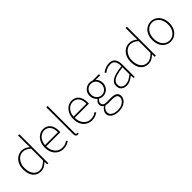

<svg xmlns="http://www.w3.org/2000/svg" viewBox="204 -2126 3716 3716"><g transform="rotate(-45 2062.0 -268.5)"><path d="M277 13Q178 13 118.5 -58Q59 -129 59 -262Q59 -347 91.5 -409.5Q124 -472 177.5 -506Q231 -540 295 -540Q343 -540 380 -523Q417 -506 457 -474L454 -573V-794H490V0H460L455 -70H453Q420 -37 376 -12Q332 13 277 13ZM280 -20Q326 -20 368.5 -44Q411 -68 454 -111V-435Q411 -474 372.5 -490.5Q334 -507 293 -507Q238 -507 193.5 -474Q149 -441 123 -385.5Q97 -330 97 -262Q97 -190 118.5 -135.5Q140 -81 181 -50.5Q222 -20 280 -20Z M895 13Q829 13 774 -20Q719 -53 686.5 -114.5Q654 -176 654 -262Q654 -348 686.5 -410.5Q719 -473 771 -506.5Q823 -540 881 -540Q973 -540 1026.5 -477Q1080 -414 1080 -297Q1080 -289 1080 -280.5Q1080 -272 1078 -261H692Q692 -192 717.5 -137.5Q743 -83 789 -51.5Q835 -20 897 -20Q942 -20 977 -33Q1012 -46 1042 -68L1058 -37Q1028 -19 991 -3Q954 13 895 13ZM692 -294H1045Q1045 -401 1000 -454Q955 -507 881 -507Q834 -507 793 -481.5Q752 -456 725 -408.5Q698 -361 692 -294Z M1281 13Q1256 13 1241.5 -4Q1227 -21 1227 -59V-794H1263V-53Q1263 -20 1285 -20Q1288 -20 1292 -20.5Q1296 -21 1304 -22L1311 9Q1304 10 1298 11.5Q1292 13 1281 13Z M1676 13Q1610 13 1555 -20Q1500 -53 1467.5 -114.5Q1435 -176 1435 -262Q1435 -348 1467.5 -410.5Q1500 -473 1552 -506.5Q1604 -540 1662 -540Q1754 -540 1807.5 -477Q1861 -414 1861 -297Q1861 -289 1861 -280.5Q1861 -272 1859 -261H1473Q1473 -192 1498.5 -137.5Q1524 -83 1570 -51.5Q1616 -20 1678 -20Q1723 -20 1758 -33Q1793 -46 1823 -68L1839 -37Q1809 -19 1772 -3Q1735 13 1676 13ZM1473 -294H1826Q1826 -401 1781 -454Q1736 -507 1662 -507Q1615 -507 1574 -481.5Q1533 -456 1506 -408.5Q1479 -361 1473 -294Z M2167 257Q2067 257 2009 216.5Q1951 176 1951 110Q1951 75 1972.5 40.5Q1994 6 2031 -20V-24Q2011 -36 1997.5 -57Q1984 -78 1984 -108Q1984 -144 2004.5 -168.5Q2025 -193 2042 -205V-209Q2017 -231 1996 -268.5Q1975 -306 1975 -354Q1975 -408 1999 -450Q2023 -492 2064.5 -516Q2106 -540 2156 -540Q2179 -540 2196.5 -536Q2214 -532 2225 -527H2401V-494H2275Q2303 -471 2320 -435Q2337 -399 2337 -354Q2337 -302 2313 -259.5Q2289 -217 2248 -192Q2207 -167 2156 -167Q2134 -167 2109.5 -173.5Q2085 -180 2067 -191Q2049 -177 2035 -157.5Q2021 -138 2021 -111Q2021 -81 2042 -59.5Q2063 -38 2124 -38H2241Q2328 -38 2369 -9.5Q2410 19 2410 80Q2410 124 2380 165Q2350 206 2295.5 231.5Q2241 257 2167 257ZM2156 -200Q2195 -200 2227.5 -219.5Q2260 -239 2280 -274Q2300 -309 2300 -354Q2300 -401 2280.5 -435.5Q2261 -470 2228.5 -488.5Q2196 -507 2156 -507Q2117 -507 2084.5 -488.5Q2052 -470 2032.5 -436Q2013 -402 2013 -354Q2013 -309 2033 -274Q2053 -239 2085.5 -219.5Q2118 -200 2156 -200ZM2169 225Q2232 225 2277.5 204Q2323 183 2348 150.5Q2373 118 2373 84Q2373 37 2340.5 17.5Q2308 -2 2246 -2H2126Q2121 -2 2102.5 -4Q2084 -6 2062 -11Q2023 15 2006 46.5Q1989 78 1989 107Q1989 159 2036 192Q2083 225 2169 225Z M2625 13Q2584 13 2549.5 -2Q2515 -17 2494 -48.5Q2473 -80 2473 -130Q2473 -218 2556 -263.5Q2639 -309 2817 -329Q2819 -372 2809.5 -412.5Q2800 -453 2772 -480Q2744 -507 2689 -507Q2633 -507 2588 -485Q2543 -463 2517 -443L2499 -472Q2516 -484 2544.5 -500Q2573 -516 2610.5 -528Q2648 -540 2691 -540Q2753 -540 2788.5 -512.5Q2824 -485 2838.5 -440Q2853 -395 2853 -341V0H2823L2818 -70H2815Q2775 -37 2726.5 -12Q2678 13 2625 13ZM2628 -20Q2675 -20 2720 -42.5Q2765 -65 2817 -109V-298Q2703 -286 2635.5 -263.5Q2568 -241 2539 -208.5Q2510 -176 2510 -131Q2510 -70 2545 -45Q2580 -20 2628 -20Z M3220 13Q3121 13 3061.5 -58Q3002 -129 3002 -262Q3002 -347 3034.5 -409.5Q3067 -472 3120.5 -506Q3174 -540 3238 -540Q3286 -540 3323 -523Q3360 -506 3400 -474L3397 -573V-794H3433V0H3403L3398 -70H3396Q3363 -37 3319 -12Q3275 13 3220 13ZM3223 -20Q3269 -20 3311.5 -44Q3354 -68 3397 -111V-435Q3354 -474 3315.5 -490.5Q3277 -507 3236 -507Q3181 -507 3136.5 -474Q3092 -441 3066 -385.5Q3040 -330 3040 -262Q3040 -190 3061.5 -135.5Q3083 -81 3124 -50.5Q3165 -20 3223 -20Z M3831 13Q3768 13 3714.5 -19.5Q3661 -52 3629 -113.5Q3597 -175 3597 -262Q3597 -351 3629 -413Q3661 -475 3714.5 -507.5Q3768 -540 3831 -540Q3894 -540 3947 -507.5Q4000 -475 4032.5 -413Q4065 -351 4065 -262Q4065 -175 4032.5 -113.5Q4000 -52 3947 -19.5Q3894 13 3831 13ZM3831 -20Q3887 -20 3931.5 -50.5Q3976 -81 4002 -135.5Q4028 -190 4028 -262Q4028 -335 4002 -390Q3976 -445 3931.5 -476Q3887 -507 3831 -507Q3775 -507 3730.5 -476Q3686 -445 3660.5 -390Q3635 -335 3635 -262Q3635 -190 3660.5 -135.5Q3686 -81 3730.5 -50.5Q3775 -20 3831 -20Z"/></g></svg>

Font: Source Han Sans SC ExtraLight
Style: Regular
Weight: 250
Designer: Ryoko NISHIZUKA 西塚涼子 (kana, bopomofo & ideographs); Paul D. Hunt (Latin, Greek & Cyrillic); Sandoll Communications 산돌커뮤니
Foundry: Adobe
Version: Version 2.004;hotconv 1.0.118;makeotfexe 2.5.65603